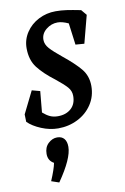

<svg xmlns="http://www.w3.org/2000/svg" viewBox="-86 -560 560 862"><g transform="rotate(-10 194.0 -129.0)"><path d="M14 -43 13 -77 63 -178 100 -168 91 -72Q108 -57 123.5 -50Q139 -43 159 -43Q196 -43 219 -63.5Q242 -84 242 -121Q242 -144 226.5 -161.5Q211 -179 176 -207Q127 -244 100 -279Q73 -314 73 -368Q73 -407 94.5 -439.5Q116 -472 152 -490.5Q188 -509 230 -509Q255 -509 279.5 -505.5Q304 -502 344 -494L365 -469L332 -343L292 -346L279 -445Q251 -458 230 -458Q201 -458 177.5 -439Q154 -420 154 -392Q154 -371 171 -352Q188 -333 225 -303Q276 -262 303 -229.5Q330 -197 330 -151Q330 -104 305.5 -67Q281 -30 240 -9.5Q199 11 151 11Q113 11 74.5 -5Q36 -21 14 -43ZM78 239Q100 187 105 160Q79 146 79 115Q79 85 97.5 67.5Q116 50 138 50Q159 50 170 63Q181 76 181 100Q181 153 113 251Z"/></g></svg>

Font: Andada Pro Medium
Style: Italic
Weight: 500
Italic angle: -7°
Designer: Carolina Giovagnoli
Foundry: Huerta Tipografica
Version: Version 3.005; ttfautohint (v1.8.4)